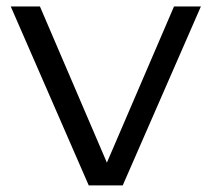

<svg xmlns="http://www.w3.org/2000/svg" viewBox="-20 -562 642 582"><path d="M249 0 12.5 -542.5H101L304 -69L507.5 -542.5H589L352 0Z"/></svg>

Font: Encode Sans Expanded
Style: Regular
Weight: 400
Width: 7
Designer: Multiple Designers
Foundry: Impallari Type
Version: Version 3.000; ttfautohint (v1.8.3) -l 8 -r 50 -G 200 -x 14 